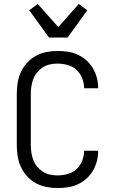

<svg xmlns="http://www.w3.org/2000/svg" viewBox="-20 -940 590 972"><path d="M271 12Q243 12 215 6.5Q187 1 162 -12.5Q137 -26 117.5 -47.5Q98 -69 86 -94.5Q74 -120 69.5 -148.5Q65 -177 65 -205V-465Q65 -493 69.5 -521.5Q74 -550 86 -575.5Q98 -601 117.5 -622.5Q137 -644 162 -657.5Q187 -671 215 -676.5Q243 -682 271 -682Q298 -682 324 -678Q350 -674 374 -663Q398 -652 417.5 -634.5Q437 -617 450.5 -594Q464 -571 470.5 -545.5Q477 -520 477 -494V-493H406Q406 -519 396 -544Q386 -569 367 -586.5Q348 -604 322.5 -611Q297 -618 271 -618Q252 -618 233 -614Q214 -610 197.5 -599.5Q181 -589 168.5 -574Q156 -559 149 -541Q142 -523 139 -503.5Q136 -484 136 -465V-205Q136 -186 139 -166.5Q142 -147 149 -129Q156 -111 168.5 -96Q181 -81 197.5 -70.5Q214 -60 233 -56Q252 -52 271 -52Q297 -52 322.5 -59Q348 -66 367 -83.5Q386 -101 396 -126Q406 -151 406 -177H477V-176Q477 -150 470.5 -124.5Q464 -99 450.5 -76Q437 -53 417.5 -35.5Q398 -18 374 -7Q350 4 324 8Q298 12 271 12ZM228 -750 128 -888 171 -920 275 -803 379 -920 422 -888 322 -750Z"/></svg>

Font: Lode
Style: Regular
Weight: 400
Monospace: yes
Designer: Belleve Invis
Foundry: Belleve Invis
Version: Version 29.2.0; ttfautohint (v1.8.3)